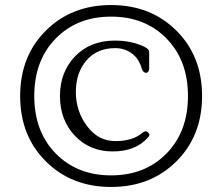

<svg xmlns="http://www.w3.org/2000/svg" viewBox="-20 -731 882 762"><path d="M201 -578Q116 -491 116 -350Q116 -209 201 -122Q286 -35 421 -35Q556 -35 641 -122Q726 -209 726 -350Q726 -491 641 -578Q556 -665 421 -665Q286 -665 201 -578ZM162 -90.5Q60 -192 60 -350Q60 -508 162 -609.5Q264 -711 421 -711Q578 -711 680 -609.5Q782 -508 782 -350Q782 -192 680 -90.5Q578 11 421 11Q264 11 162 -90.5ZM572 -457Q572 -452 568.5 -447Q565 -442 560 -442Q549 -442 543 -457Q533 -496 504.5 -518Q476 -540 437 -540Q365 -540 323 -491Q281 -442 281 -366Q281 -290 325.5 -230.5Q370 -171 438 -171Q506 -171 544 -203Q557 -214 565 -207.5Q573 -201 573 -196Q573 -191 567 -185Q518 -130 427 -130Q336 -130 277 -192.5Q218 -255 218 -350Q218 -445 278 -507.5Q338 -570 437 -570Q488 -570 530 -555Q572 -540 572 -526Z"/></svg>

Font: Lustria
Style: Regular
Weight: 400
Designer: Matthew Desmond
Foundry: Matthew Desmond
Version: Version 001.001; ttfautohint (v1.6)